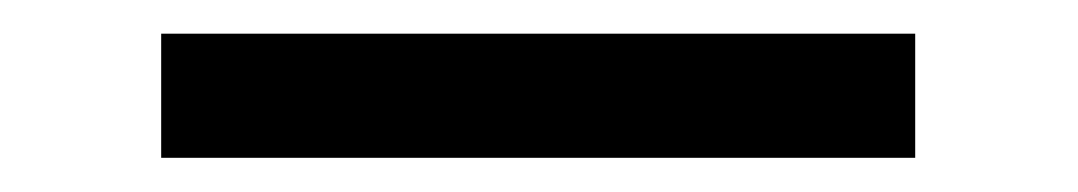

<svg xmlns="http://www.w3.org/2000/svg" viewBox="-20 -20 640 114"><path d="M523.4 73.7H75.7V0H523.4Z"/></svg>

Font: Roboto Mono
Style: Regular
Weight: 400
Designer: Google
Version: Version 2.000985; 2015; ttfautohint (v1.3)